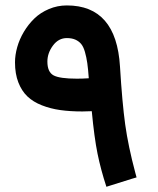

<svg xmlns="http://www.w3.org/2000/svg" viewBox="-20 -678 591 718"><path d="M36.1 -444.8Q36.1 -472.2 44.4 -501.7Q52.7 -531.2 69.3 -559.1Q85.9 -586.9 108.6 -608.9Q131.3 -630.9 163.1 -644.3Q194.8 -657.7 230 -657.7Q415 -657.7 428.7 -429.2Q437 -293.5 448.2 -212.4Q459.5 -131.3 485.8 -32.7L490.7 -14.6L472.7 -9.3L396.5 14.6L377.9 20.5Q356.9 -43.5 344.7 -103.5Q332.5 -163.6 323.2 -262.2Q305.2 -261.2 288.1 -261.2Q241.7 -261.2 205.3 -266.4Q168.9 -271.5 136.5 -284.2Q104 -296.9 82.5 -317.4Q61 -337.9 48.6 -369.9Q36.1 -401.9 36.1 -444.8ZM230 -535.6Q198.7 -535.6 178 -507.6Q157.2 -479.5 157.2 -447.8Q157.2 -408.7 180.2 -396.2Q203.1 -383.8 267.6 -383.8Q288.1 -383.8 312 -385.3Q309.6 -419.9 306.4 -442.1Q303.2 -464.4 297.6 -483.9Q292 -503.4 283.4 -513.7Q274.9 -523.9 261.7 -529.8Q248.5 -535.6 230 -535.6Z"/></svg>

Font: Samim WOL
Style: Bold-WOL
Weight: 700
Foundry: DejaVu fonts team - Redesigned by Saber Rastikerdar
Version: Version 4.0.5